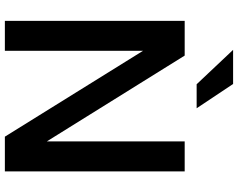

<svg xmlns="http://www.w3.org/2000/svg" viewBox="-112 -842 954 769"><g transform="rotate(90 364.5 -457.0)"><path d="M526.9 0 183.1 -553.2V0H63V-720.2H202.1L545.9 -168V-720.2H666V0ZM179.2 -914.1H315.9L413.1 -768.1H316.9Z"/></g></svg>

Font: Aspekta 550
Style: Regular
Weight: 550
Designer: Ivo Dolenc
Version: Version 2.000